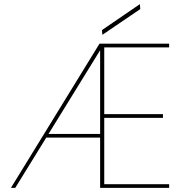

<svg xmlns="http://www.w3.org/2000/svg" viewBox="-20 -912 899 932"><path d="M33 0 463 -700H801V-682H486V-358H771V-340H486V-18H801V0H466V-668L54 0ZM192 -244 201 -262H474V-244ZM477 -743 475 -766 659 -892 661 -868Z"/></svg>

Font: DM Sans 17pt Thin
Style: Regular
Weight: 250
Version: Version 4.004;gftools[0.9.30]